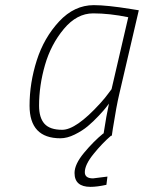

<svg xmlns="http://www.w3.org/2000/svg" viewBox="-20 -529 560 747"><path d="M332 198Q270 198 270 144Q270 110 307 65.5Q344 21 382 -10L383 -9Q394 -81 404 -126Q400 -121 393 -111.5Q386 -102 364.5 -79Q343 -56 321.5 -38Q300 -20 270.5 -5.5Q241 9 215 9Q95 9 95 -118Q95 -206 123 -294Q151 -382 210 -445.5Q269 -509 345 -509Q396 -509 489 -494L520 -489L444 -163Q433 -117 419 -28L415 -1H412Q378 28 344 70Q310 112 310 141Q310 165 342 165L398 158L394 190Q358 198 332 198ZM479 -462Q406 -477 342.5 -477Q279 -477 228.5 -416.5Q178 -356 155 -276Q132 -196 132 -118Q132 -71 153 -47.5Q174 -24 222 -24Q276 -24 369 -126Q390 -149 402 -166L414 -182Z"/></svg>

Font: TitilliumWebThinItalic
Style: Thin Italic
Weight: 200
Italic angle: -13°
Version: Version 1.001;PS 57.000;hotconv 1.0.70;makeotf.lib2.5.55311